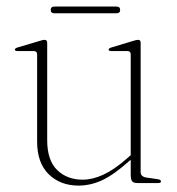

<svg xmlns="http://www.w3.org/2000/svg" viewBox="-20 -572 552 600"><path d="M96 -129.5V-402Q96 -412.5 85 -412.5H34.5Q26.5 -412.5 26.5 -417Q26.5 -421 34.5 -423.5L103.5 -444Q114 -447.5 119 -447.5Q127.5 -447.5 127.5 -438.5V-134Q127.5 -71 158.5 -40.8Q189.5 -10.5 238.5 -10.5Q269 -10.5 302.8 -26Q336.5 -41.5 376.5 -76.5L388.5 -87V-402Q388.5 -412.5 378 -412.5H327.5Q319.5 -412.5 319.5 -417Q319.5 -421 327.5 -423.5L395.5 -444Q406.5 -447.5 411.5 -447.5Q419.5 -447.5 419.5 -438.5V-34.5Q419.5 -19.5 438.5 -17L473 -12Q483 -10.5 483 -5Q483 0 474.5 0H410Q398 0 393.2 -5.2Q388.5 -10.5 388.5 -25.5V-72.5L383.5 -68.5Q334 -24.5 298 -8.2Q262 8 225.5 8Q168.5 8 132.2 -27.5Q96 -63 96 -129.5ZM138.5 -541Q138.5 -551.5 150 -551.5H344Q355.5 -551.5 355.5 -541Q355.5 -530.5 344 -530.5H150Q138.5 -530.5 138.5 -541Z"/></svg>

Font: Fraunces 72pt S000 Thin
Style: Regular
Weight: 100
Version: Version 1.000; ttfautohint (v1.8.3)